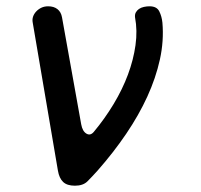

<svg xmlns="http://www.w3.org/2000/svg" viewBox="-20 -580 640 610"><path d="M84 -508Q82 -518 85 -527Q88 -536 95 -543.5Q102 -551 111.5 -555.5Q121 -560 133 -560Q151 -560 162.5 -551Q174 -542 177 -525L238 -185Q242 -163 254.5 -155.5Q267 -148 278 -161Q313 -203 341 -249.5Q369 -296 386.5 -343Q404 -390 410.5 -436.5Q417 -483 409 -525Q408 -534 411.5 -540.5Q415 -547 421.5 -551.5Q428 -556 437 -558Q446 -560 455 -560Q478 -560 486 -544Q494 -528 496 -508Q501 -450 488 -391Q475 -332 448 -273Q421 -214 381 -155Q341 -96 290 -38Q272 -18 258 -4Q244 10 218 10Q193 10 180.5 -2Q168 -14 164 -38Z"/></svg>

Font: Maple Mono
Style: Italic
Weight: 400
Italic angle: -10°
Monospace: yes
Designer: subframe7536
Version: Version 7.300